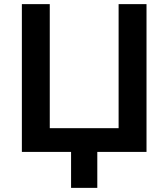

<svg xmlns="http://www.w3.org/2000/svg" viewBox="-20 -735 815 929"><path d="M85.8 0V-715H220.8V-114.8H553.9V-715H688.9V0ZM323.9 174V-72.6H450.8V174Z"/></svg>

Font: Wix Madefor Display
Style: Regular
Weight: 400
Designer: Dalton Maag Ltd
Foundry: Dalton Maag Ltd
Version: Version 3.100